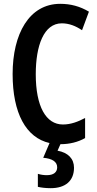

<svg xmlns="http://www.w3.org/2000/svg" viewBox="-20 -744 509 1004"><path d="M367 133C367 86 336 54 281 44L296 10C344 10 388 -1 425 -22V-127C389 -108 351 -93 309 -93C220 -93 167 -188 167 -356C167 -505 209 -622 303 -622C342 -622 376 -608 409 -586L445 -683C398 -711 349 -724 295 -724C132 -724 46 -566 46 -357C46 -152 116 -24 239 4L206 81C252 85 279 101 279 131C279 156 261 172 225 172C210 172 194 170 178 165V233C195 237 218 240 245 240C323 240 367 201 367 133Z"/></svg>

Font: Noto Sans Arabic UI XCn SmBd
Style: Regular
Weight: 600
Width: 2
Designer: Monotype Design Team, Nadine Chahine and Nizar Qandah
Foundry: Monotype Imaging Inc.
Version: Version 2.010